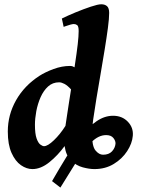

<svg xmlns="http://www.w3.org/2000/svg" viewBox="-20 -762 652 888"><path d="M484.9 -702.1Q484.9 -676.8 479 -632.3Q473.1 -587.9 464.1 -532.7Q455.1 -477.5 445.1 -419.2Q435.1 -360.8 426 -306.6Q417 -252.4 411.1 -210.2Q405.3 -168 405.3 -146Q405.3 -85.9 421.6 -66.2Q438 -46.4 456.5 -46.4Q483.4 -46.4 497.8 -61.8Q512.2 -77.1 514.2 -97.2Q515.1 -110.4 504.4 -123.8Q493.7 -137.2 470.7 -137.2Q435.5 -137.2 402.6 -104.2Q369.6 -71.3 335 -16.4Q300.3 38.6 259.3 105.5L220.7 75.7Q254.4 17.1 287.8 -37.1Q321.3 -91.3 356 -134Q390.6 -176.8 427.2 -201.7Q463.9 -226.6 502.9 -226.6Q544.9 -226.6 571.3 -199Q597.7 -171.4 594.2 -133.8Q591.3 -98.6 568.1 -63Q544.9 -27.3 506.1 -3.7Q467.3 20 416.5 20Q393.1 20 363 12Q333 3.9 309.1 -19Q285.2 -42 278.8 -86.4Q247.6 -43.5 208.3 -11.7Q168.9 20 129.9 20Q103 20 76.9 2Q50.8 -16.1 33.4 -54.7Q16.1 -93.3 16.1 -153.8Q16.1 -231 54.4 -298.6Q92.8 -366.2 162.1 -411.1Q189.5 -428.7 228 -442.9Q266.6 -457 303.7 -457Q310.5 -457 315.9 -455.1Q321.3 -453.1 324.7 -450.7Q335.4 -520.5 339.6 -558.1Q343.8 -595.7 343.8 -618.2Q343.8 -640.6 336.9 -645.8Q330.1 -650.9 321.3 -650.9Q315.9 -650.9 304.4 -647.7Q293 -644.5 283.7 -641.1Q274.4 -637.7 274.4 -637.7L266.1 -676.3Q293.5 -689.9 330.3 -705.1Q367.2 -720.2 400.1 -731.2Q433.1 -742.2 448.2 -742.2Q465.3 -742.2 475.1 -733.4Q484.9 -724.6 484.9 -702.1ZM282.7 -179.7Q285.6 -199.2 290 -228.3Q294.4 -257.3 299.3 -289.3Q304.2 -321.3 308.6 -348.6Q292 -366.7 278.1 -374Q264.2 -381.3 253.4 -381.3Q223.6 -381.3 202.4 -362.1Q181.2 -342.8 167.7 -312.3Q154.3 -281.7 147.9 -247.8Q141.6 -213.9 141.6 -185.1Q141.6 -143.1 149.2 -121.8Q156.7 -100.6 166.7 -93.3Q176.8 -85.9 183.6 -85.9Q200.7 -85.9 229.5 -113.5Q258.3 -141.1 282.7 -179.7Z"/></svg>

Font: Gentium Book Plus
Style: Bold Italic
Weight: 700
Italic angle: -8°
Designer: Victor Gaultney, Annie Olsen, Iska Routamaa, Becca Hirsbrunner
Foundry: SIL International
Version: Version 6.101